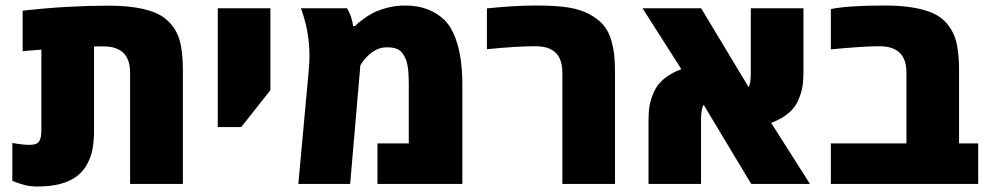

<svg xmlns="http://www.w3.org/2000/svg" viewBox="-20 -662 3554 691"><path d="M113.8 9.3Q89.8 9.3 68.6 3.9Q47.4 -1.5 24.4 -11.2V-147.5Q62.5 -140.6 86.4 -140.6Q111.8 -140.6 120.4 -152.6Q128.9 -164.6 128.9 -192.9V-483.4Q112.3 -481.9 95.5 -480.7Q78.6 -479.5 61.5 -478V-623.5Q143.1 -632.8 220.5 -637.2Q297.9 -641.6 370.1 -641.6Q515.1 -641.6 574.2 -595.7Q612.3 -564.9 626 -518.6Q638.2 -477.1 638.2 -409.2V0H448.2V-400.9Q448.2 -468.3 399.4 -487.3Q380.4 -495.1 352.5 -495.1Q340.3 -495.1 331.8 -495.1Q323.2 -495.1 318.4 -494.6V-192.9Q318.4 -156.7 313.5 -127.9Q308.6 -99.1 294.4 -72.8Q280.8 -46.4 257.8 -28.8Q209 9.3 113.8 9.3Z M763.7 -204.6V-632.3H953.1V-337.4L848.1 -204.6Z M1053.7 0 1090.3 -399.4Q1093.8 -435.1 1093.8 -461.4Q1093.8 -501.5 1086.9 -542.5Q1084.5 -558.6 1080.6 -574.5Q1076.7 -590.3 1071.8 -606.4Q1069.8 -613.3 1067.6 -619.6Q1065.4 -626 1063 -632.3H1229Q1246.1 -604 1251 -567.9H1257.8Q1265.6 -577.1 1285.6 -592Q1305.7 -606.9 1324.2 -616.2Q1343.8 -626 1373.3 -634Q1402.8 -642.1 1439 -642.1Q1484.9 -642.1 1520.8 -627.7Q1556.6 -613.3 1580.6 -588.9Q1593.8 -575.2 1602.8 -559.8Q1611.8 -544.4 1618.2 -527.3Q1644 -460.9 1644 -356V0H1338.4V-146H1451.2V-356Q1451.2 -406.2 1445.8 -430.7Q1440.9 -455.6 1425.8 -473.6Q1410.6 -491.7 1374.5 -491.7Q1354 -491.7 1339.4 -485.4Q1324.7 -479 1312.5 -468.8Q1300.3 -458.5 1291.5 -447.8Q1282.7 -437 1276.9 -426.8L1240.2 0Z M2003.9 0V-401.4Q2003.9 -465.3 1960 -485.8Q1939 -495.6 1908.2 -495.6Q1872.1 -495.6 1828.1 -492.9Q1784.2 -490.2 1732.4 -484.9V-631.8Q1832 -642.1 1908.2 -642.1Q1983.9 -642.1 2027.1 -634.8Q2070.3 -627.4 2099.6 -611.8Q2128.4 -596.2 2147.2 -576.7Q2166 -557.1 2176.3 -528.3Q2186 -499 2189.7 -470Q2193.4 -440.9 2193.4 -401.4V0Z M2314 0V-230Q2314 -259.3 2317.9 -282.2Q2321.8 -305.2 2333.5 -331.1Q2356.9 -384.8 2432.1 -413.1L2292.5 -632.3H2503.4L2674.3 -348.1Q2678.2 -356.4 2680.2 -367.7Q2682.1 -379.9 2682.1 -400.9V-632.3H2871.6V-402.3Q2871.6 -372.1 2867.9 -349.9Q2864.3 -327.6 2853 -301.8Q2831.1 -248.5 2755.4 -219.7L2895 0H2683.6L2512.2 -285.2Q2508.3 -278.8 2505.9 -267.1Q2502.9 -253.4 2502.9 -231.4V0Z M2970.2 0V-146H3242.2V-401.4Q3242.2 -462.4 3201.7 -483.9Q3179.7 -495.6 3146 -495.6Q3113.3 -495.6 3073 -492.9Q3032.7 -490.2 2970.2 -484.4V-629.4Q3030.8 -642.1 3164.1 -642.1Q3251 -642.1 3306.6 -625.5Q3334.5 -617.7 3353.8 -606Q3373 -594.2 3385.3 -580.1Q3413.6 -547.9 3422.6 -507.1Q3431.6 -466.3 3431.6 -409.7V-146H3500.5V0Z"/></svg>

Font: Open Sans ExtraBold
Style: Regular
Weight: 800
Designer: Monotype Design Team
Foundry: Monotype Imaging Inc.
Version: Version 3.003; ttfautohint (v1.8.4)